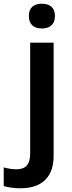

<svg xmlns="http://www.w3.org/2000/svg" viewBox="-81 -771 388 1031"><path d="M74 -685C74 -636 105 -618 144 -618C182 -618 214 -636 214 -685C214 -734 182 -751 144 -751C105 -751 74 -734 74 -685ZM29 240C156 240 207 167 207 67V-542H81V54C81 120 49 138 8 138C-19 138 -38 134 -61 128V228C-39 235 -5 240 29 240Z"/></svg>

Font: Noto Sans Bengali SemiBold
Style: Regular
Weight: 600
Designer: Jelle Bosma - Monotype Design Team
Foundry: Monotype Imaging Inc.
Version: Version 2.003